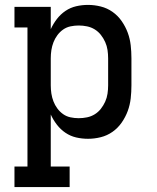

<svg xmlns="http://www.w3.org/2000/svg" viewBox="-20 -558 640 783"><path d="M39 205V121H92V-446H39V-530H187V-439Q197 -461 212 -480.5Q227 -500 247 -513.5Q267 -527 290.5 -532.5Q314 -538 339 -538Q365 -538 391 -531.5Q417 -525 439 -509.5Q461 -494 476.5 -471.5Q492 -449 501 -424.5Q510 -400 513 -373.5Q516 -347 516 -320V-210Q516 -183 513 -156.5Q510 -130 501 -105.5Q492 -81 476.5 -58.5Q461 -36 439 -20.5Q417 -5 391 1.5Q365 8 339 8Q314 8 290.5 2.5Q267 -3 247 -16.5Q227 -30 212 -49.5Q197 -69 187 -91V121H264V205ZM301 -76Q318 -76 335 -79.5Q352 -83 366.5 -92Q381 -101 391.5 -114.5Q402 -128 409 -143.5Q416 -159 418.5 -176Q421 -193 421 -210V-320Q421 -337 418.5 -354Q416 -371 409 -386.5Q402 -402 391.5 -415.5Q381 -429 366.5 -438Q352 -447 335 -450.5Q318 -454 301 -454Q284 -454 267.5 -450.5Q251 -447 237.5 -437.5Q224 -428 214 -414.5Q204 -401 198 -385.5Q192 -370 189.5 -353.5Q187 -337 187 -320V-210Q187 -193 189.5 -176.5Q192 -160 198 -144.5Q204 -129 214 -115.5Q224 -102 237.5 -92.5Q251 -83 267.5 -79.5Q284 -76 301 -76Z"/></svg>

Font: Iosevka Slab Medium Extended
Style: Regular
Weight: 500
Width: 7
Monospace: yes
Designer: Belleve Invis
Foundry: Belleve Invis
Version: Version 11.1.1; ttfautohint (v1.8.3)